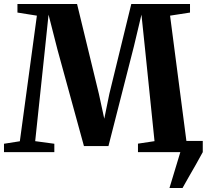

<svg xmlns="http://www.w3.org/2000/svg" viewBox="-25 -763 1037 963"><path d="M825 180 879.5 0 872.5 -56H992V0Q975.5 31 957 63.2Q938.5 95.5 921.2 125.5Q904 155.5 890.5 180ZM74.5 -54.5 160 -684.5 62.5 -700V-743H361.5L471 -292L498 -167.5L523.5 -292.5L633.5 -743H928V-700L828 -684.5L910 -55.5L987.5 -42V0H667V-42.5L750 -55L703 -512.5L684.5 -689.5L646.5 -530L519 -30.5H396L263 -515L218.5 -689.5L200 -512.5L151.5 -55L247.5 -42V0H-5V-42Z"/></svg>

Font: Merriweather 72pt
Style: Bold
Weight: 700
Version: Version 2.100